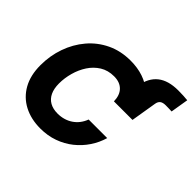

<svg xmlns="http://www.w3.org/2000/svg" viewBox="-190 -1049 1285 1285"><g transform="rotate(45 452.0 -406.5)"><path d="M570.8 -466.3 602.1 -654.3Q615.7 -738.8 668.7 -780.8Q721.7 -822.8 815.9 -822.8Q843.3 -822.8 866 -821.5Q888.7 -820.3 904.3 -818.4L883.3 -691.4Q873 -691.9 857.9 -692.4Q842.8 -692.9 827.1 -692.9Q799.8 -692.9 786.1 -682.6Q772.5 -672.4 768.6 -649.9L738.3 -466.3ZM342.8 10.7Q253.9 10.7 186.3 -24.7Q118.7 -60.1 81.1 -127.2Q43.5 -194.3 43.5 -289.6Q43.5 -379.4 71.8 -460.2Q100.1 -541 153.3 -603.8Q206.5 -666.5 281.5 -702.4Q356.4 -738.3 449.2 -738.3Q515.1 -738.3 569.3 -720Q623.5 -701.7 662.4 -666.5Q701.2 -631.3 720.9 -580.8Q740.7 -530.3 738.3 -466.3H562.5Q562 -494.1 554.2 -516.4Q546.4 -538.6 531.2 -554.2Q516.1 -569.8 494.6 -577.9Q473.1 -585.9 445.3 -585.9Q388.2 -585.9 345.7 -559.6Q303.2 -533.2 274.9 -490Q246.6 -446.8 232.2 -394.5Q217.8 -342.3 217.8 -291Q217.8 -242.7 233.6 -209.2Q249.5 -175.8 279.8 -158.7Q310.1 -141.6 353.5 -141.6Q384.3 -141.6 411.6 -149.7Q439 -157.7 461.9 -173.3Q484.9 -189 501.7 -210.9Q518.6 -232.9 528.8 -260.7H704.6Q688.5 -204.6 655.5 -155.3Q622.6 -106 575.7 -68.6Q528.8 -31.2 470 -10.3Q411.1 10.7 342.8 10.7Z"/></g></svg>

Font: Inter 24pt ExtraBold
Style: Italic
Weight: 800
Italic angle: -9.3988°
Designer: Rasmus Andersson
Foundry: rsms
Version: Version 4.001;git-66647c0bb